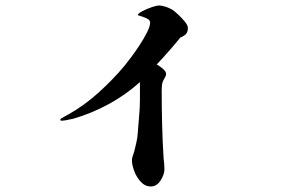

<svg xmlns="http://www.w3.org/2000/svg" viewBox="-20 -624 1040 697"><path d="M662 -522Q662 -508 655 -500.5Q648 -493 635 -488Q595 -439 549 -390Q557 -386 570 -375.5Q583 -365 583 -355Q583 -349 576.5 -338.5Q570 -328 568 -316Q568 -312 567.5 -307Q567 -302 567 -297Q567 -235 568.5 -172.5Q570 -110 574 -48Q575 -39 576 -29.5Q577 -20 577 -10Q577 9 563 31Q549 53 527 53Q507 53 491.5 36.5Q476 20 467.5 -2.5Q459 -25 459 -42Q459 -50 462 -58Q465 -66 467 -73Q471 -90 475 -106.5Q479 -123 480 -140Q482 -171 485 -202Q488 -233 488 -264V-326Q437 -280 374.5 -246Q312 -212 246 -193Q240 -192 226.5 -189Q213 -186 207 -186Q206 -186 202.5 -186Q199 -186 199 -190Q199 -193 212.5 -200Q226 -207 229 -209Q286 -241 338 -288Q390 -335 431 -384Q440 -395 455.5 -415.5Q471 -436 487 -460.5Q503 -485 514 -507Q525 -529 525 -542Q525 -550 516.5 -555Q508 -560 497 -563.5Q486 -567 480 -569Q481 -575 497 -583.5Q513 -592 531 -598Q549 -604 556 -604Q568 -604 581.5 -599.5Q595 -595 605 -589Q613 -584 626.5 -571.5Q640 -559 651 -545.5Q662 -532 662 -522Z"/></svg>

Font: Kaisei Tokumin
Style: Bold
Weight: 700
Designer: Font-Kai, 金井和夫
Foundry: KAZUO KANAI
Version: Version 5.003